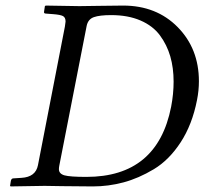

<svg xmlns="http://www.w3.org/2000/svg" viewBox="-20 -667 734 689"><path d="M19 -18.1Q21 -26.9 27.8 -26.9L57.1 -28.8Q107.9 -31.7 116.2 -74.2L212.9 -571.8Q214.8 -583 215.3 -589.8Q215.3 -604.5 205.8 -609.4Q196.3 -614.3 170.9 -616.2L145 -618.2Q136.2 -618.2 138.2 -626L141.1 -645L144 -647Q233.9 -645 265.1 -645Q282.2 -645 335.7 -646Q389.2 -647 421.9 -647Q541.5 -647 617.7 -569.6Q693.8 -492.2 693.8 -375.5Q693.8 -341.8 687 -308.1Q669.9 -220.2 628.4 -156.5Q586.9 -92.8 532 -59.8Q477.1 -26.9 423.1 -12.5Q369.1 2 313 2Q255.9 2 203.4 1Q150.9 0 140.1 0Q107.9 0 18.1 2L16.1 0ZM192.9 -73.2Q191.4 -65.4 191.4 -60.1Q191.4 -43.5 211.2 -37.8Q231 -32.2 290 -32.2Q544.9 -32.2 594.2 -284.2Q603 -330.1 603 -374Q603 -423.3 591.1 -464.6Q579.1 -505.9 554 -540Q528.8 -574.2 484.1 -593.5Q439.5 -612.8 378.9 -612.8Q337.9 -612.8 316.9 -605.5Q295.9 -598.1 291 -574.2Z"/></svg>

Font: Linux Libertine
Style: Italic
Weight: 400
Italic angle: -12°
Designer: Philipp H. Poll
Foundry: Philipp H. Poll
Version: Version 5.1.6 ; ttfautohint (v0.9)